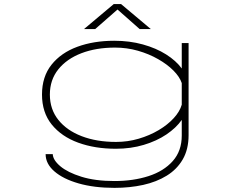

<svg xmlns="http://www.w3.org/2000/svg" viewBox="-20 -708 1140 928"><path d="M540 11Q438.5 11 357.8 -18.5Q277 -48 230 -106.2Q183 -164.5 183 -251Q183 -337.5 229 -395.2Q275 -453 354 -482Q433 -511 532 -511Q606.5 -511 670.5 -493.2Q734.5 -475.5 782.8 -445Q831 -414.5 858.5 -377V-500H891.5V-55Q891.5 13.5 863.5 62Q835.5 110.5 786 141Q736.5 171.5 671.8 185.8Q607 200 533.5 200Q435 200 360 178.5Q285 157 242.8 120.2Q200.5 83.5 200.5 37H235Q236 65.5 271.5 95.5Q307 125.5 373.5 146.2Q440 167 533.5 167Q624 167 697.8 143.2Q771.5 119.5 815 70.5Q858.5 21.5 858.5 -53V-128.5Q831.5 -90 784.5 -58.2Q737.5 -26.5 675 -7.8Q612.5 11 540 11ZM221 -251Q221 -180 261.8 -128.8Q302.5 -77.5 374.8 -49.8Q447 -22 541 -22Q597.5 -22 650.2 -37.5Q703 -53 746.8 -79Q790.5 -105 819.8 -137Q849 -169 858.5 -202V-306.5Q848.5 -336.5 818.5 -366.8Q788.5 -397 744.2 -422.2Q700 -447.5 646.5 -462.8Q593 -478 536 -478Q444.5 -478 373.5 -450.8Q302.5 -423.5 261.8 -372.8Q221 -322 221 -251ZM386 -567.5 530 -688.5H565L709 -567.5H655L548 -662L440 -567.5Z"/></svg>

Font: Trispace Expanded Thin
Style: Regular
Weight: 100
Width: 7
Designer: Tyler Finck
Foundry: Etcetera Type Company
Version: Version 1.210; ttfautohint (v1.8.3)